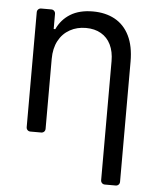

<svg xmlns="http://www.w3.org/2000/svg" viewBox="-54 -599 692 848"><g transform="rotate(5 292.5 -174.5)"><path d="M142.4 0H94.8Q87 0 81.9 -5.1Q76.7 -10.3 76.7 -18.1V-527.3Q76.7 -535.2 81.9 -540.3Q87 -545.5 94.8 -545.5H139.6Q147.4 -545.5 152.5 -540.3Q157.7 -535.2 157.7 -527.3V-460.2H164.8Q184.7 -503.6 224.4 -528.1Q264.2 -552.6 323.9 -552.6Q379.3 -552.6 420.8 -530.2Q463.1 -507.1 485.8 -460.9Q508.5 -414.8 508.5 -346.6V186.4Q508.5 194.2 503.4 199.4Q498.2 204.5 490.4 204.5H442.8Q435 204.5 429.9 199.4Q424.7 194.2 424.7 186.4V-340.9Q424.7 -383.2 409.8 -413.9Q394.9 -444.6 366.7 -460.9Q338.4 -477.3 299.7 -477.3Q259.9 -477.3 228.7 -459.9Q196.4 -442.1 178.4 -408.4Q160.5 -374.6 160.5 -328.1V-18.1Q160.5 -10.3 155.4 -5.1Q150.2 0 142.4 0Z"/></g></svg>

Font: DeltaSans
Style: Regular
Weight: 400
Designer: Rasmus Andersson
Foundry: rsms
Version: Version 3.012